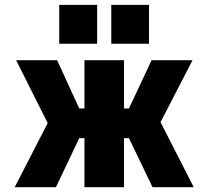

<svg xmlns="http://www.w3.org/2000/svg" viewBox="-20 -774 858 796"><path d="M330.1 -524.4H494.1V-324.2H514.6L608.4 -524.4H778.3L645.5 -267.6L783.2 2H612.3L514.6 -201.2H494.1V2H330.1V-201.2H308.6L211.9 2H41L177.7 -263.7L46.9 -524.4H216.8L308.6 -324.2H330.1ZM225.6 -592.8V-753.9H382.8V-592.8ZM441.4 -592.8V-753.9H597.7V-592.8Z"/></svg>

Font: Gen Shin Gothic Heavy
Style: Bold
Weight: 900
Designer: [Source Han Sans]
Ryoko NISHIZUKA  (kana & ideographs); Paul D. Hunt (Latin, Greek & Cyrillic); Wenlong ZHANG  (bopomofo
Version: Version 1.002.20150607